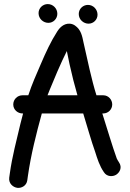

<svg xmlns="http://www.w3.org/2000/svg" viewBox="-20 -807 635 941"><path d="M90 -251H93.2C88.7 -234.2 84 -216 79.7 -198.9C61.5 -121.3 39.4 -39.1 28.2 42.5L25.2 63.7C21.5 93.4 45.2 111.2 65.1 113.6C84.6 116 110.3 103.9 113.8 76.3L116.7 55.5C131.7 -49.2 157.4 -150.4 185 -251H387.8C404.2 -198.8 428.3 -112.1 446.3 -62.9C456.9 -29.6 467.6 5.8 489.1 36.7C503.6 60.2 533 59.7 549.4 49.3C564.6 39.7 582 14.9 562.3 -12.8C558.3 -19.1 555.3 -23.6 552.2 -30.4C530.8 -89.5 504.7 -178.2 481.4 -251H486C510.3 -251 530 -270.7 530 -295C530 -318 512 -340 486 -340H452.7C429.4 -413.3 407.4 -518.6 389.4 -598.3C382.7 -629.8 377.8 -661.2 347.1 -682.2C339.7 -687.2 331.1 -690.3 322.6 -690.9C288.5 -693.3 268 -664.4 261 -653.5C228.5 -602.9 205.1 -551.7 179 -490.8C158.2 -442.2 137 -395.9 118.7 -340H90C65.2 -340 45 -319.8 45 -295C45 -269 67 -251 90 -251ZM366 -738.5C366 -711.3 389 -691 414 -691C438.3 -691 458 -710.7 458 -735C458 -760.2 438 -783 411 -783C387.2 -783 366 -764.1 366 -738.5ZM169 -742.5C169 -715.3 192 -695 217 -695C242 -695 261 -715.6 261 -739.5C261 -765.7 239.8 -787 214 -787C190.2 -787 169 -768.1 169 -742.5ZM212.9 -340C216.6 -349.8 220.8 -360.4 225 -370.2L261 -456.1C278 -494.9 291.7 -525.3 307.6 -556.8C311.1 -540.5 315.5 -518.9 320.5 -493.9C332.1 -440.7 345.4 -388.8 359.5 -340Z"/></svg>

Font: Just Breathe
Style: Bd
Weight: 400
Foundry: Cannot Into Space Fonts
Version: Version 0.72